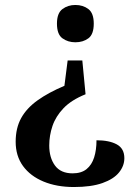

<svg xmlns="http://www.w3.org/2000/svg" viewBox="-20 -560 561 772"><path d="M311 -317 324 -181Q267 -158 235.5 -125Q204 -92 191 -53.5Q178 -15 178 25Q178 74 201 105.5Q224 137 272 137Q307 137 328 120Q349 103 358.5 73Q368 43 368 4Q419 4 449.5 20.5Q480 37 480 76Q480 107 458.5 133.5Q437 160 392 176Q347 192 277 192Q208 192 155 170Q102 148 72.5 107.5Q43 67 43 10Q43 -45 65 -85Q87 -125 131 -156.5Q175 -188 239 -215L252 -317ZM283 -540Q314 -540 335.5 -523.5Q357 -507 357 -465Q357 -422 335.5 -406Q314 -390 283 -390Q253 -390 231 -406Q209 -422 209 -465Q209 -507 231 -523.5Q253 -540 283 -540Z"/></svg>

Font: Noto Serif Gujarati SemiBold
Style: Regular
Weight: 600
Version: Version 2.102